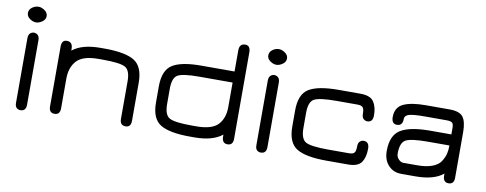

<svg xmlns="http://www.w3.org/2000/svg" viewBox="-58 -910 3048 1203"><g transform="rotate(10 1466.0 -308.0)"><path d="M71.3 -429.7V-19.5C71.3 -4.6 74.7 6 81.5 12.2C88.4 18.4 96.4 21.5 105.5 21.5C129.6 21.5 141.6 7.8 141.6 -19.5V-429.7C141.6 -444.7 138 -455.4 130.9 -461.9C123.7 -468.4 115.6 -471.7 106.4 -471.7C97.3 -471.7 89.2 -468.4 82 -461.9C74.9 -455.4 71.3 -444.7 71.3 -429.7ZM106.4 -537.1C119.5 -537.1 132.6 -541.8 146 -551.3C159.3 -560.7 166 -572.6 166 -586.9C166 -601.2 159.3 -613.1 146 -622.6C132.6 -632 119.5 -636.7 106.4 -636.7C92.1 -636.7 78.6 -632 65.9 -622.6C53.2 -613.1 46.9 -601.2 46.9 -586.9C46.9 -572.6 53.5 -560.7 66.9 -551.3C80.2 -541.8 93.4 -537.1 106.4 -537.1Z M532.2 -379.9H560.5C632.8 -379.9 680.2 -373.9 702.6 -361.8C725.1 -349.8 736.3 -320.3 736.3 -273.4V-34.2C736.3 -6.8 748.4 6.8 772.5 6.8C795.2 6.8 806.6 -6.8 806.6 -34.2V-276.4C806.6 -344.7 787.4 -390.8 749 -414.6C710.6 -438.3 647.8 -450.2 560.5 -450.2H532.2C454.8 -450.2 395.8 -433.9 355.5 -401.4V-412.1C355.5 -442.1 343.1 -457 318.4 -457C296.2 -457 285.2 -443 285.2 -415V-34.2C285.2 -6.8 296.9 6.8 320.3 6.8C343.8 6.8 355.5 -6.8 355.5 -34.2V-223.6C355.5 -271.2 368.5 -309.1 394.5 -337.4C420.6 -365.7 466.5 -379.9 532.2 -379.9Z M1004.9 -176.8V-273.4C1004.9 -320.3 1015.8 -349.8 1037.6 -361.8C1059.4 -373.9 1104.5 -379.9 1172.9 -379.9H1385.7V-223.6C1385.7 -176.8 1372.9 -139.5 1347.2 -111.8C1321.5 -84.1 1275.4 -70.3 1209 -70.3H1180.7C1108.4 -70.3 1061 -76.3 1038.6 -88.4C1016.1 -100.4 1004.9 -129.9 1004.9 -176.8ZM934.6 -276.4V-173.8C934.6 -105.5 953.8 -59.4 992.2 -35.6C1030.6 -11.9 1093.4 0 1180.7 0H1209C1286.5 0 1345.4 -16.3 1385.7 -48.8V-37.1C1385.7 -7.8 1397.5 6.8 1420.9 6.8C1444.3 6.8 1456.1 -6.8 1456.1 -34.2V-584C1456.1 -613.3 1445 -627.9 1422.9 -627.9C1398.1 -627.9 1385.7 -613.3 1385.7 -584V-450.2H1172.9C1089.5 -450.2 1029 -438.3 991.2 -414.6C953.5 -390.8 934.6 -344.7 934.6 -276.4Z M1600.6 -429.7V-19.5C1600.6 -4.6 1604 6 1610.8 12.2C1617.7 18.4 1625.7 21.5 1634.8 21.5C1658.9 21.5 1670.9 7.8 1670.9 -19.5V-429.7C1670.9 -444.7 1667.3 -455.4 1660.2 -461.9C1653 -468.4 1644.9 -471.7 1635.7 -471.7C1626.6 -471.7 1618.5 -468.4 1611.3 -461.9C1604.2 -455.4 1600.6 -444.7 1600.6 -429.7ZM1635.7 -537.1C1648.8 -537.1 1661.9 -541.8 1675.3 -551.3C1688.6 -560.7 1695.3 -572.6 1695.3 -586.9C1695.3 -601.2 1688.6 -613.1 1675.3 -622.6C1661.9 -632 1648.8 -636.7 1635.7 -636.7C1621.4 -636.7 1607.9 -632 1595.2 -622.6C1582.5 -613.1 1576.2 -601.2 1576.2 -586.9C1576.2 -572.6 1582.8 -560.7 1596.2 -551.3C1609.5 -541.8 1622.7 -537.1 1635.7 -537.1Z M2186.5 0C2228.8 0 2257.3 -10.7 2272 -32.2C2286.6 -53.7 2293.9 -82.4 2293.9 -118.2C2293.9 -148.1 2282.2 -163.1 2258.8 -163.1C2249.7 -163.1 2241.5 -159.8 2234.4 -153.3C2227.2 -146.8 2223.6 -136.1 2223.6 -121.1C2223.6 -101.6 2220.7 -88.2 2214.8 -81.1C2209 -73.9 2197.3 -70.3 2179.7 -70.3H2048.8C1975.9 -70.3 1928.2 -76.3 1905.8 -88.4C1883.3 -100.4 1872.1 -129.9 1872.1 -176.8V-273.4C1872.1 -320.3 1883.3 -349.8 1905.8 -361.8C1928.2 -373.9 1975.9 -379.9 2048.8 -379.9H2179.7C2197.3 -379.9 2209 -376.3 2214.8 -369.1C2220.7 -362 2223.6 -348.6 2223.6 -329.1C2223.6 -314.1 2227.2 -303.4 2234.4 -296.9C2241.5 -290.4 2249.7 -287.1 2258.8 -287.1C2282.2 -287.1 2293.9 -301.8 2293.9 -331.1C2293.9 -366.9 2286.6 -395.7 2272 -417.5C2257.3 -439.3 2228.8 -450.2 2186.5 -450.2H2048.8C1960.9 -450.2 1897.8 -438.3 1859.4 -414.6C1821 -390.8 1801.8 -344.7 1801.8 -276.4V-173.8C1801.8 -105.5 1821 -59.4 1859.4 -35.6C1897.8 -11.9 1960.9 0 2048.8 0Z M2658.2 -297.9C2572.3 -297.9 2509.6 -285.8 2470.2 -261.7C2430.8 -237.6 2411.1 -192.4 2411.1 -126C2411.1 -87.6 2421.9 -57 2443.4 -34.2C2464.8 -11.4 2492.2 0 2525.4 0H2616.2C2694.3 0 2752.9 -16.3 2792 -48.8V-37.1C2792 -7.8 2803.7 6.8 2827.1 6.8C2850.6 6.8 2862.3 -6.8 2862.3 -34.2V-323.2C2862.3 -368.8 2854.8 -401.4 2839.8 -420.9C2824.9 -440.4 2796.5 -450.2 2754.9 -450.2H2603.5C2541 -450.2 2493.3 -442.4 2460.4 -426.8C2427.6 -411.1 2411.1 -382.8 2411.1 -341.8C2411.1 -312.5 2422.5 -297.9 2445.3 -297.9C2469.4 -297.9 2481.4 -312.5 2481.4 -341.8C2481.4 -356.1 2490.2 -366 2507.8 -371.6C2525.4 -377.1 2559.6 -379.9 2610.4 -379.9H2748C2765.6 -379.9 2777.3 -377.1 2783.2 -371.6C2789.1 -366 2792 -355.1 2792 -338.9V-297.9ZM2792 -227.5C2792 -207.4 2790.2 -189.8 2786.6 -174.8C2783 -159.8 2775.9 -143.6 2765.1 -126C2754.4 -108.4 2736.3 -94.7 2710.9 -85C2685.5 -75.2 2654 -70.3 2616.2 -70.3H2525.4C2515.6 -70.3 2505.9 -75.4 2496.1 -85.4C2486.3 -95.5 2481.4 -107.4 2481.4 -121.1C2481.4 -168 2492.7 -197.4 2515.1 -209.5C2537.6 -221.5 2585.3 -227.5 2658.2 -227.5Z"/></g></svg>

Font: Jura
Style: DemiBold
Weight: 600
Version: Version 2.5.1